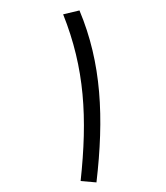

<svg xmlns="http://www.w3.org/2000/svg" viewBox="-51 -750 688 796"><g transform="rotate(5 293.0 -352.0)"><path d="M314 0H379.9C387.7 -270 357.9 -494.6 247.6 -704.1L181.6 -682.1C290 -466.8 319.3 -263.7 314 0Z"/></g></svg>

Font: Cascadia Code PL Light
Style: Regular
Weight: 300
Monospace: yes
Designer: Aaron Bell
Foundry: Saja Typeworks
Version: Version 2404.023